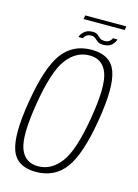

<svg xmlns="http://www.w3.org/2000/svg" viewBox="-115 -809 632 877"><g transform="rotate(15 201.5 -370.5)"><path d="M143 4Q53.5 4 28 -65Q2.5 -134 30 -298Q57.5 -464 107.5 -532.5Q157.5 -601 246.5 -601Q336 -601 361.5 -531.5Q387 -462 359.5 -298Q332 -132 282 -64Q232 4 143 4ZM146 -23.5Q208.5 -23.5 252.8 -81.8Q297 -140 323.5 -298Q350 -454.5 328 -514Q306 -573.5 243.5 -573.5Q180.5 -573.5 136.2 -514.8Q92 -456 66 -298Q40 -141.5 61.8 -82.5Q83.5 -23.5 146 -23.5ZM290.5 -636.5Q272.5 -636.5 263.5 -643.2Q254.5 -650 247.2 -656.5Q240 -663 227 -663Q213 -663 204 -655.8Q195 -648.5 193.5 -641.5H172Q174.5 -653.5 189 -667.5Q203.5 -681.5 229 -681.5Q245.5 -681.5 253.2 -674.8Q261 -668 268.8 -661.5Q276.5 -655 292.5 -655Q306 -655 315 -662.5Q324 -670 325.5 -677H347Q345.5 -666 331.8 -651.2Q318 -636.5 290.5 -636.5ZM173.5 -727 177 -745H371L368 -727Z"/></g></svg>

Font: Anybody ExtraLight
Style: Italic
Weight: 200
Italic angle: -10°
Designer: Tyler Finck
Foundry: Etcetera Type Company
Version: Version 1.010; ttfautohint (v1.8.3) -l 8 -r 50 -G 200 -x 14 